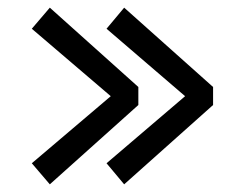

<svg xmlns="http://www.w3.org/2000/svg" viewBox="-20 -605 642 501"><path d="M341 -378V-331L110 -124L63 -179L269 -354L63 -530L110 -585ZM536 -378V-331L304 -124L258 -179L463 -354L258 -530L304 -585Z"/></svg>

Font: Myanmar Chatu
Style: Regular
Weight: 400
Designer: Danh Hong
Foundry: Google Inc.
Version: Version 2.00 November 20, 2015